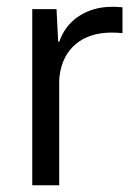

<svg xmlns="http://www.w3.org/2000/svg" viewBox="-20 -552 406 572"><path d="M76.1 -524.7H148.4L153.3 -427.9H156.7Q173.7 -477.3 216 -504.5Q258.3 -531.7 313.4 -531.7Q318.4 -531.7 323.4 -531.7Q334.1 -531 344.9 -530.3V-453.4Q327.1 -454.9 313 -454.9Q267 -454.9 233 -438.3Q199 -421.7 179.1 -389.9Q159.3 -358.1 156.4 -313.4V0H76.1Z"/></svg>

Font: Mona Sans VF XLt
Style: Regular
Weight: 200
Designer: Deni Anggara
Foundry: GitHub
Version: Version 2.000;Glyphs 3.2.3 (3260)